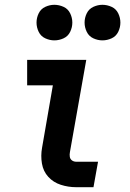

<svg xmlns="http://www.w3.org/2000/svg" viewBox="-20 -779 540 799"><path d="M206 -611Q187 -611 168.5 -619.5Q150 -628 141 -646.5Q132 -665 132 -685Q132 -705 141 -723.5Q150 -742 168.5 -750.5Q187 -759 206 -759Q226 -759 244.5 -750.5Q263 -742 272 -723.5Q281 -705 281 -685Q281 -665 272 -646.5Q263 -628 244.5 -619.5Q226 -611 206 -611ZM406 -611Q387 -611 368.5 -619.5Q350 -628 341 -646.5Q332 -665 332 -685Q332 -705 341 -723.5Q350 -742 368.5 -750.5Q387 -759 406 -759Q426 -759 444.5 -750.5Q463 -742 472 -723.5Q481 -705 481 -685Q481 -665 472 -646.5Q463 -628 444.5 -619.5Q426 -611 406 -611ZM297 0Q264 0 233 -10Q202 -20 181 -43Q160 -66 154.5 -98.5Q149 -131 155 -164L200 -424H93V-530H339L271 -146Q269 -136 270.5 -126.5Q272 -117 279.5 -111.5Q287 -106 297 -106H388L369 0Z"/></svg>

Font: Iosevka SS08
Style: Bold Italic
Weight: 700
Italic angle: -10°
Monospace: yes
Designer: Belleve Invis
Foundry: Belleve Invis
Version: 2.1.0; ttfautohint (v1.8.2)